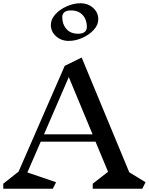

<svg xmlns="http://www.w3.org/2000/svg" viewBox="-23 -1158 913 1178"><path d="M850 0H546V-31L640 -104L563 -289H227L145 -100L321 -40L301 0H-3V-31L91 -105L374 -754L478 -805L770 -101L870 -40ZM399 -685 247 -334H545ZM580 -1040Q580 -1005 552 -974.5Q524 -944 482 -925.5Q440 -907 399 -907Q353 -907 321 -935.5Q289 -964 289 -1005Q289 -1040 317 -1070.5Q345 -1101 387 -1119.5Q429 -1138 470 -1138Q517 -1138 548.5 -1109.5Q580 -1081 580 -1040ZM359 -1053Q359 -1009 384.5 -980Q410 -951 457 -951Q483 -951 496.5 -962Q510 -973 510 -993Q510 -1037 484.5 -1065.5Q459 -1094 412 -1094Q386 -1094 372.5 -1083.5Q359 -1073 359 -1053Z"/></svg>

Font: Inknut Antiqua
Style: Regular
Weight: 400
Designer: Claus Eggers Sørensen
Foundry: Claus Eggers Sørensen
Version: Version 1.003; ttfautohint (v1.8.2) -l 8 -r 50 -G 200 -x 14 